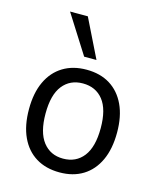

<svg xmlns="http://www.w3.org/2000/svg" viewBox="-113 -828 763 918"><g transform="rotate(15 268.5 -369.0)"><path d="M269 9Q201 9 152 -21Q103 -51 76.5 -108Q50 -165 50 -246Q50 -326 76.5 -382.5Q103 -439 152 -469Q201 -499 268 -499Q336 -499 384.5 -469Q433 -439 459.5 -382.5Q486 -326 486 -246Q486 -165 459.5 -108Q433 -51 384.5 -21Q336 9 269 9ZM268 -59Q332 -59 368.5 -106Q405 -153 405 -246Q405 -339 368.5 -385Q332 -431 268 -431Q205 -431 168.5 -385Q132 -339 132 -246Q132 -153 168.5 -106Q205 -59 268 -59ZM240 -556 119 -747H207L301 -556Z"/></g></svg>

Font: Nunito Sans 10pt SemiCondensed
Style: Regular
Weight: 400
Width: 4
Designer: Vernon Adams
Foundry: Vernon Adams
Version: Version 3.101;gftools[0.9.27]